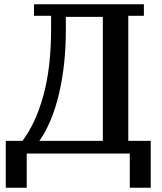

<svg xmlns="http://www.w3.org/2000/svg" viewBox="-20 -718 757 898"><path d="M7 -59H85Q147 -141 183 -271.5Q219 -402 219 -583V-644H139V-698H653V-644H580V-59H685V160H587V0H105V160H7ZM461 -59V-639H288V-580Q288 -415 256 -279.5Q224 -144 164 -59Z"/></svg>

Font: IBM Plex Serif Medm
Style: Regular
Weight: 500
Designer: Mike Abbink, Paul van der Laan, Pieter van Rosmalen
Foundry: Bold Monday
Version: Version 3.001